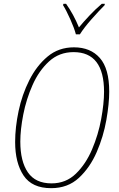

<svg xmlns="http://www.w3.org/2000/svg" viewBox="-20 -972 620 1002"><path d="M247 10Q334 10 392 -44Q450 -98 485 -179Q520 -260 535 -345.5Q550 -431 550 -494Q550 -614 501 -669.5Q452 -725 366 -725Q286 -725 228.5 -677Q171 -629 133 -553.5Q95 -478 77 -392.5Q59 -307 59 -231Q59 -122 103 -56Q147 10 247 10ZM249 -15Q165 -15 125.5 -72.5Q86 -130 86 -233Q86 -295 101.5 -374.5Q117 -454 150 -528.5Q183 -603 236 -651.5Q289 -700 364 -700Q523 -700 523 -493Q523 -432 508 -350.5Q493 -269 460.5 -192.5Q428 -116 376 -65.5Q324 -15 249 -15ZM376 -793H397Q419 -828 457.5 -871.5Q496 -915 526 -945L527 -952H511Q478 -924 446.5 -890.5Q415 -857 392 -829Q364 -897 325 -952H311L309 -945Q326 -918 347 -871Q368 -824 376 -793Z"/></svg>

Font: Noto Sans UI SemiCondensed Thin
Style: Italic
Weight: 250
Width: 4
Italic angle: -12°
Designer: Monotype Design Team
Foundry: Monotype Imaging Inc.
Version: Version 1.901